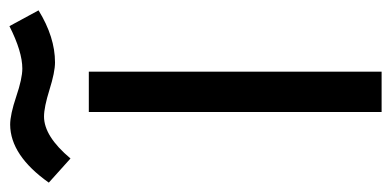

<svg xmlns="http://www.w3.org/2000/svg" viewBox="-296 -578 802 393"><g transform="rotate(-90 104.5 -381.0)"><path d="M63 -691.4Q22.5 -691.4 -22.9 -637.2L-72.3 -681.6Q-16.6 -760.3 46.4 -760.7Q66.9 -760.7 103.8 -748.3Q140.6 -735.8 161.1 -735.8Q195.8 -735.8 248 -762.2L280.3 -702.6Q225.6 -668.9 173.8 -668.9Q153.8 -668.9 117.9 -680.2Q82 -691.4 63 -691.4ZM72.3 -599.7H154.8V-0.4H72.3Z"/></g></svg>

Font: Vazir FD
Style: FD
Weight: 400
Foundry: Based on Dejavu fonts, by Saber Rastikerdar
Version: Version 26.0.0